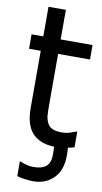

<svg xmlns="http://www.w3.org/2000/svg" viewBox="-100 -747 533 1000"><g transform="rotate(10 167.0 -247.5)"><path d="M227.7 10.3Q153.8 8.7 113.1 -33.6Q72.3 -75.9 72.3 -167.2V-469.2H10.3V-545.6H72.3V-702.1H164.1V-545.6H332.8V-469.2H164.1V-209.7Q164.1 -168.2 165.6 -145.9Q167.2 -123.6 176.9 -104.1Q185.1 -86.7 203.6 -78.2Q222.1 -69.7 253.8 -69.7Q276.4 -69.7 297.4 -76.4Q318.5 -83.1 327.7 -87.2H332.8V-5.1Q327.2 -3.6 318.2 -1Q309.2 1.5 299.5 3.1Q300 9.7 300.5 20Q301 30.3 301 43.6Q301 122.6 258.7 164.6Q216.4 206.7 151.3 206.7Q133.3 206.7 109 203.6Q84.6 200.5 65.1 194.9V116.9H69.2Q81 122.1 100 127.7Q119 133.3 138.5 133.3Q184.6 133.3 206.7 114.1Q228.7 94.9 228.7 52.3Q228.7 43.6 228.5 33.1Q228.2 22.6 227.7 10.3Z"/></g></svg>

Font: Myanmar Handwriting
Style: Regular
Weight: 400
Designer: Khon Soe Zaw Thu
Foundry: PaOh Unicode khonsoezawthu@gmail.com and @hotmail.com
Version: Version 1.30 November 9, 2016